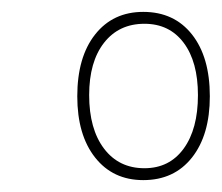

<svg xmlns="http://www.w3.org/2000/svg" viewBox="-20 -744 373 323"><path d="M221 -441Q170 -441 140 -479Q110 -517 110 -582Q110 -648 140 -686Q170 -724 221 -724Q273 -724 303 -686Q333 -648 333 -582Q333 -517 303 -479Q273 -441 221 -441ZM223 -461Q265 -461 289 -494Q313 -527 313 -584Q313 -640 289 -672Q265 -704 223 -704Q180 -704 155 -672Q130 -640 130 -584Q130 -527 155 -494Q180 -461 223 -461Z"/></svg>

Font: Noto Serif Display ExtraCondensed Light
Style: Italic
Weight: 300
Width: 2
Italic angle: -12°
Designer: Monotype Design Team
Foundry: Monotype Imaging Inc.
Version: Version 2.009